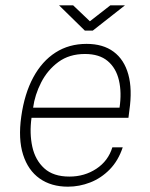

<svg xmlns="http://www.w3.org/2000/svg" viewBox="-20 -692 565 722"><path d="M235.5 10Q172.5 10 129 -20.8Q85.5 -51.5 66.8 -110.5Q48 -169.5 60 -254Q72 -339.5 105 -400.8Q138 -462 188.8 -494.5Q239.5 -527 305.5 -527Q367.5 -527 407.2 -497.5Q447 -468 462.5 -412.2Q478 -356.5 466.5 -277L463 -249H98.5Q90.5 -190.5 101.5 -140.2Q112.5 -90 146.5 -59Q180.5 -28 241 -28Q298 -28 342.5 -57.5Q387 -87 402.5 -138H441.5Q425 -88 392.8 -55Q360.5 -22 319.5 -6Q278.5 10 235.5 10ZM104.5 -287H429.5Q438 -344.5 427.2 -390.2Q416.5 -436 385 -462.5Q353.5 -489 299.5 -489Q240.5 -489 199.5 -458.8Q158.5 -428.5 134.8 -382Q111 -335.5 104.5 -287ZM299 -577 202 -672H255L318 -612L395 -672H450L329 -577Z"/></svg>

Font: Public Sans Thin Thin
Style: Italic
Weight: 250
Italic angle: -8°
Version: Version 2.001